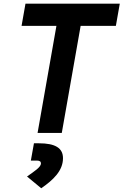

<svg xmlns="http://www.w3.org/2000/svg" viewBox="-20 -713 663 1030"><path d="M181.6 0H311.5L412.6 -574.2H601.6L622.6 -693.4H116.7L95.7 -574.2H282.7ZM201.2 296.9C265.6 252.4 317.9 203.1 317.9 135.7C317.9 81.1 276.4 55.7 189 55.7H162.1L145.5 148.4H177.2C192.4 148.4 199.7 153.3 199.7 163.6C199.7 183.6 165.5 205.1 125 233.9Z"/></svg>

Font: Cascadia Mono NF
Style: Bold Italic
Weight: 700
Italic angle: -10°
Monospace: yes
Designer: Aaron Bell
Foundry: Saja Typeworks
Version: Version 2404.023